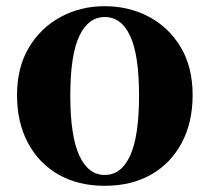

<svg xmlns="http://www.w3.org/2000/svg" viewBox="-20 -583 677 620"><path d="M318 17Q232 17 168.5 -19.5Q105 -56 70 -122Q35 -188 35 -276Q35 -365 73 -429Q111 -493 175.5 -528Q240 -563 318 -563Q397 -563 461.5 -528.5Q526 -494 564 -430Q602 -366 602 -276Q602 -187 566.5 -121Q531 -55 467.5 -19Q404 17 318 17ZM318 -18Q372 -18 400.5 -81Q429 -144 429 -274Q429 -405 400.5 -466.5Q372 -528 318 -528Q265 -528 236 -466.5Q207 -405 207 -274Q207 -144 236 -81Q265 -18 318 -18Z"/></svg>

Font: Noto Serif KR ExtraLight Black
Style: Regular
Weight: 900
Version: Version 2.003-H1;hotconv 1.1.1;makeotfexe 2.6.0